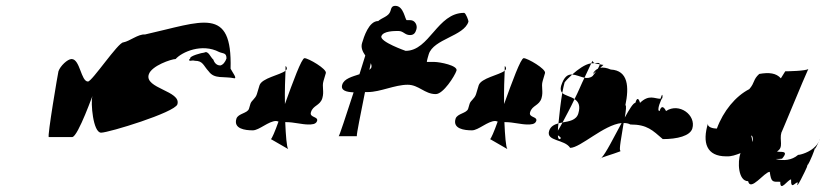

<svg xmlns="http://www.w3.org/2000/svg" viewBox="-20 -754 2825 657"><path d="M180 -510C179 -508 141 -285 147 -285H227C247 -285 302 -443 296 -424C290 -404 298 -300 326 -300C352 -300 578 -369 587 -397C601 -443 474 -451 489 -499C498 -529 567 -552 581 -552C602 -576 671 -607 730 -576C744 -570 755 -574 755 -554C751 -542 743 -532 734 -530C718 -530 712 -544 710 -550C700 -558 693 -582 679 -574C672 -574 627 -562 631 -554C630 -552 622 -548 631 -546C631 -546 642 -548 647 -546C675 -546 676 -529 694 -510C714 -482 745 -494 783 -486C790 -488 777 -504 769 -519C775 -735 673 -680 476 -636C453 -638 424 -613 402 -609C384 -609 295 -475 281 -475C257 -475 254 -552 225 -552C211 -552 186 -528 180 -510Z M789 -348C778 -313 819 -308 845 -308C867 -308 899 -340 925 -340C928 -339 931 -339 933 -338C921 -304 910 -279 907 -278L966 -244C961 -251 958 -290 956 -336H962C984 -336 1014 -328 1035 -328C1046 -328 1061 -328 1065 -340C1070 -356 1038 -351 1044 -370C1051 -394 1075 -392 1083 -418C1090 -442 1081 -457 1087 -477L1095 -504C1099 -518 1035 -555 1022 -555C1012 -555 982 -473 955 -398C954 -445 956 -489 957 -512C938 -497 876 -487 868 -462L859 -432C854 -416 841 -411 837 -399L832 -382C827 -366 795 -366 789 -348ZM958 -528C963 -522 963 -517 957 -512C957 -523 957 -529 958 -528Z M1151 -464C1145 -444 1166 -439 1190 -438C1164 -358 1141 -288 1139 -288H1201C1200 -296 1214 -363 1229 -439H1239C1281 -439 1331 -464 1375 -464C1413 -464 1433 -432 1471 -432C1497 -432 1536 -494 1542 -512C1548 -530 1484 -542 1467 -542H1441C1439 -542 1447 -568 1447 -568C1463 -621 1568 -630 1583 -680C1584 -682 1574 -710 1568 -710C1476 -710 1450 -580 1368 -580C1368 -580 1279 -611 1285 -630C1291 -648 1329 -648 1343 -648C1361 -648 1365 -634 1383 -634C1398 -634 1402 -644 1405 -654C1409 -668 1400 -685 1384 -685H1372C1366 -685 1362 -734 1333 -734C1321 -734 1319 -727 1316 -716C1310 -697 1287 -694 1273 -681L1274 -682C1242 -682 1225 -627 1219 -607C1214 -591 1221 -577 1230 -564C1224 -544 1217 -522 1210 -500C1186 -492 1157 -485 1151 -464ZM1249 -538C1251 -533 1252 -528 1251 -524C1250 -520 1247 -518 1244 -515C1245 -523 1248 -531 1249 -538Z M1539 -348C1528 -313 1569 -308 1595 -308C1617 -308 1649 -340 1675 -340C1678 -339 1681 -339 1683 -338C1671 -304 1660 -279 1657 -278L1716 -244C1711 -251 1708 -290 1706 -336H1712C1734 -336 1764 -328 1785 -328C1796 -328 1811 -328 1815 -340C1820 -356 1788 -351 1794 -370C1801 -394 1825 -392 1833 -418C1840 -442 1831 -457 1837 -477L1845 -504C1849 -518 1785 -555 1772 -555C1762 -555 1732 -473 1705 -398C1704 -445 1706 -489 1707 -512C1688 -497 1626 -487 1618 -462L1609 -432C1604 -416 1591 -411 1587 -399L1582 -382C1577 -366 1545 -366 1539 -348ZM1708 -528C1713 -522 1713 -517 1707 -512C1707 -523 1707 -529 1708 -528Z M1900 -460C1897 -449 1899 -441 1904 -436C1907 -452 1910 -465 1912 -472C1917 -479 1927 -489 1938 -499C1923 -500 1910 -492 1900 -460ZM1859 -306C1848 -270 1912 -278 1931 -248C1966 -248 2046 -327 2107 -333C2081 -285 2052 -227 2038 -214C2056 -221 2114 -238 2103 -238C2097 -238 2107 -289 2114 -333C2122 -333 2130 -332 2137 -328C2195 -328 2213 -308 2248 -278C2298 -278 2341 -289 2349 -314C2363 -360 2304 -404 2259 -374C2259 -374 2246 -404 2237 -374C2225 -374 2243 -416 2247 -421C2247 -428 2247 -438 2240 -416C2220 -416 2201 -432 2170 -402C2170 -402 2163 -432 2154 -402C2147 -402 2134 -381 2118 -352C2122 -376 2124 -394 2120 -394C2133 -456 2130 -513 2070 -516C2056 -522 2044 -524 2034 -522L2045 -532C2045 -532 2040 -532 2032 -534C2032 -531 2030 -526 2026 -519C2018 -515 2012 -509 2009 -501L2020 -510C2016 -505 2013 -500 2008 -494C2000 -487 1989 -486 1980 -488C1969 -466 1959 -440 1946 -415C1959 -406 1967 -393 1959 -366C1952 -342 1927 -339 1905 -335C1898 -322 1893 -313 1889 -307C1889 -315 1890 -323 1891 -332C1877 -328 1864 -322 1859 -306ZM1904 -436C1913 -427 1933 -424 1946 -415C1932 -385 1916 -356 1905 -335C1900 -334 1895 -333 1891 -332C1894 -365 1899 -406 1904 -436ZM1938 -499C1958 -517 1982 -534 2001 -537H2003C1998 -527 1990 -509 1980 -488C1966 -491 1952 -498 1938 -499ZM1889 -291C1896 -286 1904 -281 1895 -278C1892 -277 1889 -282 1889 -291ZM2003 -537C2007 -537 2011 -538 2015 -538C2010 -540 2008 -543 2009 -546C2009 -546 2006 -544 2003 -537ZM2015 -538C2025 -539 2033 -540 2032 -534C2026 -535 2019 -536 2015 -538ZM2038 -214C2036 -212 2035 -212 2034 -212C2034 -212 2038 -214 2038 -214ZM2247 -421C2247 -421 2248 -421 2246 -416C2246 -416 2247 -418 2247 -418Z M2403 -333C2382 -265 2398 -219 2465 -219C2483 -218 2498 -224 2514 -230C2503 -200 2506 -134 2540 -134C2548 -97 2596 -166 2614 -166C2619 -129 2624 -132 2650 -132C2649 -95 2676 -140 2687 -140C2686 -103 2700 -130 2710 -130C2699 -93 2739 -176 2741 -182L2745 -196C2738 -172 2761 -223 2765 -236L2771 -254C2752 -233 2719 -224 2711 -224C2689 -205 2661 -203 2634 -210C2641 -210 2649 -210 2656 -211C2684 -243 2645 -231 2639 -236C2663 -250 2646 -274 2654 -301C2649 -286 2735 -496 2746 -518C2738 -511 2674 -510 2667 -510L2652 -486C2636 -504 2612 -507 2578 -501C2556 -481 2564 -472 2544 -449C2497 -425 2455 -374 2433 -314C2422 -314 2398 -318 2403 -333ZM2550 -290C2556 -290 2557 -280 2556 -268C2553 -274 2554 -281 2550 -290ZM2747 -519C2747 -519 2746 -518 2746 -518C2746 -518 2747 -519 2747 -519ZM2771 -254C2764 -232 2776 -256 2782 -270C2779 -264 2776 -259 2771 -254ZM2771 -256C2771 -256 2771 -254 2771 -254C2771 -254 2771 -256 2771 -256ZM2785 -278C2784 -275 2783 -272 2782 -270C2783 -273 2785 -277 2785 -277Z"/></svg>

Font: Alpina
Style: Obl
Weight: 400
Version: Version 0.9